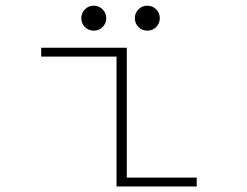

<svg xmlns="http://www.w3.org/2000/svg" viewBox="-20 -672 890 692"><path d="M350 -574.8Q337 -561.5 318 -561.5Q299 -561.5 286 -574.8Q273 -588 273 -606.5Q273 -625 286 -638.2Q299 -651.5 318 -651.5Q337 -651.5 350 -638.2Q363 -625 363 -606.5Q363 -588 350 -574.8ZM543 -574.8Q530 -561.5 511 -561.5Q492 -561.5 479 -574.8Q466 -588 466 -606.5Q466 -625 479 -638.2Q492 -651.5 511 -651.5Q530 -651.5 543 -638.2Q556 -625 556 -606.5Q556 -588 543 -574.8ZM437 -32H689V0H400V-468H128.5V-500H437Z"/></svg>

Font: League Mono Wide Thin
Style: Regular
Weight: 100
Width: 8
Designer: Tyler Finck
Foundry: The League of Moveable Type / Tyler Finck
Version: Version 2.210